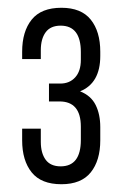

<svg xmlns="http://www.w3.org/2000/svg" viewBox="-20 -820 315 494"><path d="M138 -800C103.3 -800 77.8 -789.8 61.5 -769.5C45.2 -749.2 37 -721.7 37 -687V-668H85V-691C85 -710.3 89.2 -725.7 97.5 -737C105.8 -748.3 118.7 -754 136 -754C170.7 -754 188 -731.3 188 -686V-666C188 -646.7 183.2 -631.7 173.5 -621C163.8 -610.3 151 -605 135 -605H106V-559H133C169.7 -559 188 -537.3 188 -494V-460C188 -414.7 170.7 -392 136 -392C118.7 -392 105.8 -397.7 97.5 -409C89.2 -420.3 85 -435.7 85 -455V-489H37V-459C37 -424.3 45.2 -396.8 61.5 -376.5C77.8 -356.2 103.3 -346 138 -346C172 -346 197.2 -356.2 213.5 -376.5C229.8 -396.8 238 -424.3 238 -459V-493C238 -515 234 -534 226 -550C218 -566 204.7 -577.7 186 -585C220.7 -599 238 -629.3 238 -676V-687C238 -721.7 229.8 -749.2 213.5 -769.5C197.2 -789.8 172 -800 138 -800Z"/></svg>

Font: Bebas Neue Regular two
Style: Regular2
Weight: 400
Designer: Ryoichi Tsunekawa & LGV (GE)
Foundry: Free Software Foundation, Inc.
Version: Version 1.003 August 13, 2016